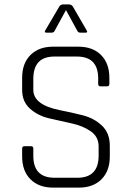

<svg xmlns="http://www.w3.org/2000/svg" viewBox="-20 -856 602 876"><path d="M81 -142V-178Q81 -189 92 -189H121Q132 -189 132 -178V-145Q132 -45 229 -45H333Q430 -45 430 -146V-188Q430 -232 394 -257Q358 -282 307 -293Q256 -304 204.5 -316Q153 -328 117 -360Q81 -392 81 -446V-501Q81 -567 119 -605Q157 -643 222 -643H338Q403 -643 441 -605Q479 -567 479 -501V-473Q479 -462 468 -462H439Q428 -462 428 -473V-498Q428 -598 331 -598H228Q132 -598 132 -496V-446Q132 -377 255 -353Q306 -343 357.5 -330Q409 -317 445 -283Q481 -249 481 -191V-142Q481 -76 443 -38Q405 0 340 0H222Q157 0 119 -38Q81 -76 81 -142ZM371 -707H347Q338 -707 334 -713L281 -810L228 -713Q224 -707 215 -707H192Q180 -707 187 -718L251 -827Q257 -836 270 -836H292Q306 -836 312 -827L375 -718Q382 -707 371 -707Z"/></svg>

Font: Rajdhani
Style: Regular
Weight: 400
Designer: Satya Rajpurohit, Jyotish Sonowal
Foundry: Indian Type Foundry
Version: Version 1.201 February 1, 2022